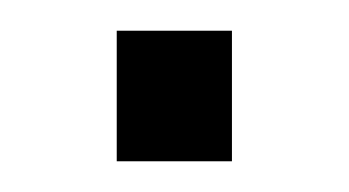

<svg xmlns="http://www.w3.org/2000/svg" viewBox="-20 -105 227 125"><path d="M56 0V-85H131V0Z"/></svg>

Font: Saira Condensed
Style: Regular
Weight: 400
Width: 3
Designer: Hector Gatti with collaboration of the Omnibus-Type team
Foundry: Omnibus-Type
Version: Version 1.101